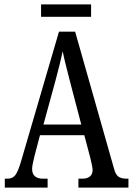

<svg xmlns="http://www.w3.org/2000/svg" viewBox="-20 -859 608 879"><path d="M2 -41H15Q37 -41 49.5 -56.5Q62 -72 76 -119L250 -714H324L502 -87Q509 -60 522 -50.5Q535 -41 560 -41H568V0H339V-41H357Q380 -41 392 -51.5Q404 -62 404 -80Q404 -94 393 -138L366 -240H163L138 -145Q127 -101 127 -86Q127 -41 177 -41H198V0H2ZM352 -289 302 -480 290 -527Q273 -592 267 -624Q256 -572 234 -490L179 -289ZM168 -839H397V-782H168Z"/></svg>

Font: Noto Serif Cond
Style: Regular
Weight: 400
Width: 3
Designer: Monotype Design Team
Foundry: Monotype Imaging Inc.
Version: Version 1.001